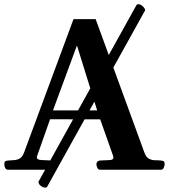

<svg xmlns="http://www.w3.org/2000/svg" viewBox="-28 -793 789 897"><path d="M8.8 0Q1 0 -3.4 -7.6Q-7.8 -15.1 -7.8 -24.9Q-7.8 -36.1 -4.2 -39.1Q-0.5 -42 9.8 -43Q22 -44.4 36.4 -44.9Q50.8 -45.4 63.7 -52.2Q76.7 -59.1 84.5 -80.6L315.4 -703.6H418.9L646.5 -80.6Q654.3 -58.6 668 -51.5Q681.6 -44.4 696.8 -44.4Q711.9 -44.4 723.6 -43Q733.9 -42 737.5 -39.1Q741.2 -36.1 741.2 -24.9Q741.2 -19.5 737.1 -9.8Q732.9 0 724.6 0H439Q430.7 0 426.5 -9.8Q422.4 -19.5 422.4 -24.9Q422.4 -41 438.5 -43Q467.3 -44.4 484.6 -45.2Q502 -45.9 502 -57.1Q502 -60.5 500.5 -64.5L433.6 -253.9L459.5 -235.4L187.5 -235.8L213.4 -257.3L145.5 -64.5Q144 -61.5 144 -58.1Q144 -46.4 165 -45.4Q186 -44.4 215.8 -43Q231.9 -41 231.9 -24.9Q231.9 -19.5 227.8 -9.8Q223.6 0 215.3 0ZM216.3 -268.6 206.1 -277.3H443.4L428.7 -268.1L331.5 -580.6ZM609.4 -769Q612.3 -773.4 619.1 -773.4Q625 -773.4 629.9 -770.5Q637.7 -766.1 644.3 -758.1Q650.9 -750 649.9 -744.6L191.9 80.1Q189 83.5 183.6 83.5Q174.8 83.5 168 79.1Q150.4 67.9 151.9 55.7Z"/></svg>

Font: Gelasio SemiBold
Style: Regular
Weight: 600
Designer: Eben Sorkin
Foundry: Eben Sorkin
Version: Version 1.008